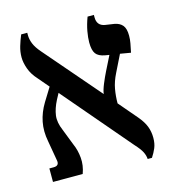

<svg xmlns="http://www.w3.org/2000/svg" viewBox="-100 -731 744 824"><g transform="rotate(-15 271.5 -318.5)"><path d="M37 0V-60H56Q83 -60 77 -87L62 -174Q53 -220 61 -260.5Q69 -301 92 -339L129 -399L88 -447Q65 -472 55 -500Q45 -528 45 -551Q45 -576 52 -599.5Q59 -623 69 -647H96V-636Q96 -618 104 -598Q112 -578 133 -554L345 -308Q347 -325 358 -351.5Q369 -378 380 -400L412 -464L394 -467Q365 -472 353.5 -487.5Q342 -503 342 -538Q342 -559 347 -587Q352 -615 364 -647H392V-636Q392 -599 427 -593L467 -587Q490 -583 502.5 -568.5Q515 -554 515 -522Q515 -505 512 -489Q509 -473 504 -449L457 -457L420 -382Q403 -348 397.5 -317Q392 -286 392 -254L462 -172Q484 -146 493 -122.5Q502 -99 502 -72Q502 -46 494 -27Q486 -8 474 10H455Q454 -6 446 -22Q438 -38 415 -63L159 -363L145 -337Q127 -302 123 -272Q119 -242 135 -205L163 -133Q176 -104 179 -69.5Q182 -35 169 0Z"/></g></svg>

Font: Noto Serif Hebrew SemiCondensed SemiBold
Style: Regular
Weight: 600
Width: 4
Designer: Monotype Design Team
Foundry: Monotype Imaging Inc.
Version: Version 2.004; ttfautohint (v1.8.4.7-5d5b)